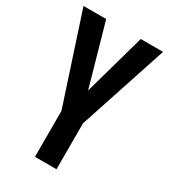

<svg xmlns="http://www.w3.org/2000/svg" viewBox="-178 -795 774 880"><g transform="rotate(30 209.5 -355.0)"><path d="M152 0V-243L-1 -710H119L211 -385L302 -710H420L266 -243V0Z"/></g></svg>

Font: Special Gothic Condensed One
Style: Regular
Weight: 400
Designer: Alistair McCready
Foundry: Monolith
Version: Version 1.010; ttfautohint (v1.8.4.7-5d5b)